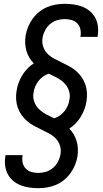

<svg xmlns="http://www.w3.org/2000/svg" viewBox="-20 -843 540 1006"><path d="M181 143Q157 143 133 139.5Q109 136 87.5 127.5Q66 119 48.5 104Q31 89 20.5 69Q10 49 7 25Q4 1 8 -24Q8 -25 8 -26.5Q8 -28 9 -30H99Q99 -29 98.5 -28Q98 -27 98 -27Q95 -8 99 10Q103 28 115 40.5Q127 53 144.5 58Q162 63 181 63Q201 63 221 57Q241 51 257.5 37Q274 23 284 3.5Q294 -16 297 -35Q301 -59 294 -80.5Q287 -102 272 -117.5Q257 -133 237.5 -143.5Q218 -154 198 -163.5Q178 -173 158.5 -183.5Q139 -194 122.5 -208Q106 -222 93.5 -239.5Q81 -257 73.5 -278Q66 -299 64.5 -322Q63 -345 67 -368Q70 -389 77.5 -409Q85 -429 96 -447.5Q107 -466 122.5 -482.5Q138 -499 157 -511Q143 -525 133.5 -541.5Q124 -558 118.5 -576.5Q113 -595 112 -615Q111 -635 114 -656Q118 -679 127 -701.5Q136 -724 150.5 -744Q165 -764 184.5 -780Q204 -796 226.5 -805.5Q249 -815 272.5 -819Q296 -823 319 -823Q343 -823 367 -819.5Q391 -816 412.5 -807.5Q434 -799 451.5 -784Q469 -769 479.5 -749Q490 -729 493 -705Q496 -681 492 -656Q492 -655 492 -653.5Q492 -652 491 -650H401Q401 -651 401.5 -652Q402 -653 402 -653Q405 -672 401 -690Q397 -708 385 -720.5Q373 -733 355.5 -738Q338 -743 319 -743Q299 -743 279 -737Q259 -731 242.5 -717Q226 -703 216 -683.5Q206 -664 203 -645Q199 -621 206 -599.5Q213 -578 228 -562.5Q243 -547 262.5 -536.5Q282 -526 302 -516.5Q322 -507 341.5 -496.5Q361 -486 377.5 -472Q394 -458 406.5 -440.5Q419 -423 426.5 -402Q434 -381 435.5 -358Q437 -335 433 -312Q430 -291 422.5 -271Q415 -251 404 -232.5Q393 -214 377.5 -197.5Q362 -181 343 -169Q357 -155 366.5 -138.5Q376 -122 381.5 -103.5Q387 -85 388 -65Q389 -45 386 -24Q382 -1 373 21.5Q364 44 349.5 64Q335 84 315.5 100Q296 116 273.5 125.5Q251 135 227.5 139Q204 143 181 143ZM264 -223Q280 -228 294 -238Q308 -248 318.5 -261.5Q329 -275 335.5 -290.5Q342 -306 344 -322Q349 -347 340.5 -370Q332 -393 315.5 -409Q299 -425 278 -436Q257 -447 236 -457Q220 -452 206 -442Q192 -432 181.5 -418.5Q171 -405 164.5 -389.5Q158 -374 156 -358Q151 -333 159.5 -310Q168 -287 184.5 -271Q201 -255 222 -244Q243 -233 264 -223Z"/></svg>

Font: Iosevka SS04 Medium Oblique
Style: Regular
Weight: 500
Italic angle: -9°
Monospace: yes
Designer: Belleve Invis
Foundry: Belleve Invis
Version: Version 19.0.0; ttfautohint (v1.8.4)